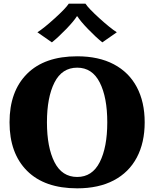

<svg xmlns="http://www.w3.org/2000/svg" viewBox="-20 -1017 841 1047"><path d="M184 -841Q219 -863 279 -917.5Q339 -972 355 -997H446Q462 -972 522 -917.5Q582 -863 617 -841L538 -786Q503 -814 460.5 -858Q418 -902 402 -928H399Q383 -902 340.5 -858Q298 -814 263 -786ZM32 -350Q32 -519 127.5 -614.5Q223 -710 401 -710Q518 -710 600.5 -666.5Q683 -623 726 -542Q769 -461 769 -350Q769 -239 726 -158Q683 -77 600.5 -33.5Q518 10 401 10Q223 10 127.5 -85.5Q32 -181 32 -350ZM565 -350Q565 -486 524 -567Q483 -648 401 -648Q318 -648 277 -567Q236 -486 236 -350Q236 -214 277 -133Q318 -52 401 -52Q483 -52 524 -133Q565 -214 565 -350Z"/></svg>

Font: Trirong Black
Style: Regular
Weight: 900
Designer: Katatrad Team
Foundry: CadsonDemak
Version: Version 1.001